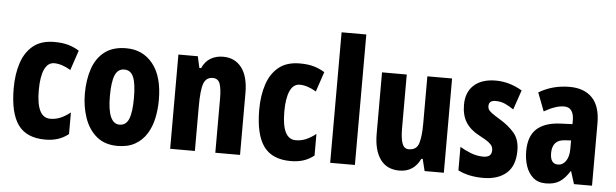

<svg xmlns="http://www.w3.org/2000/svg" viewBox="-49 -932 3576 1114"><g transform="rotate(5 1739.5 -375.0)"><path d="M241 10Q132 10 82.5 -58.5Q33 -127 33 -272Q33 -354 54.5 -419Q76 -484 122.5 -521.5Q169 -559 245 -559Q293 -559 327 -549Q361 -539 390 -521L351 -405Q299 -436 255 -436Q218 -436 198.5 -394Q179 -352 179 -272Q179 -113 259 -113Q291 -113 319 -125Q347 -137 376 -160V-34Q347 -11 314 -0.5Q281 10 241 10Z M878 -276Q878 -221 867 -169.5Q856 -118 830.5 -77.5Q805 -37 763.5 -13.5Q722 10 662 10Q587 10 539.5 -30Q492 -70 469.5 -135.5Q447 -201 447 -276Q447 -357 469 -421.5Q491 -486 539 -522.5Q587 -559 664 -559Q761 -559 819.5 -486Q878 -413 878 -276ZM593 -274Q593 -114 663 -114Q701 -114 717 -153.5Q733 -193 733 -276Q733 -358 717 -396.5Q701 -435 663 -435Q626 -435 609.5 -396.5Q593 -358 593 -274Z M1228 -559Q1297 -559 1336 -508Q1375 -457 1375 -361V0H1231V-317Q1231 -373 1220.5 -402Q1210 -431 1179 -431Q1140 -431 1126 -393Q1112 -355 1112 -259V0H968V-549H1081L1096 -482H1106Q1124 -522 1155.5 -540.5Q1187 -559 1228 -559Z M1671 10Q1562 10 1512.5 -58.5Q1463 -127 1463 -272Q1463 -354 1484.5 -419Q1506 -484 1552.5 -521.5Q1599 -559 1675 -559Q1723 -559 1757 -549Q1791 -539 1820 -521L1781 -405Q1729 -436 1685 -436Q1648 -436 1628.5 -394Q1609 -352 1609 -272Q1609 -113 1689 -113Q1721 -113 1749 -125Q1777 -137 1806 -160V-34Q1777 -11 1744 -0.5Q1711 10 1671 10Z M2044 0H1900V-760H2044Z M2562 -549V0H2450L2433 -69H2425Q2387 10 2303 10Q2230 10 2192 -43Q2154 -96 2154 -192V-549H2298V-236Q2298 -177 2309 -147.5Q2320 -118 2347 -118Q2393 -118 2405.5 -159Q2418 -200 2418 -273V-549Z M2976 -165Q2976 -76 2926.5 -33Q2877 10 2791 10Q2752 10 2716 3Q2680 -4 2645 -21V-158Q2673 -141 2708.5 -127Q2744 -113 2782 -113Q2830 -113 2830 -154Q2830 -165 2826 -175Q2822 -185 2805.5 -198.5Q2789 -212 2750 -232Q2696 -260 2670 -301Q2644 -342 2644 -403Q2644 -477 2689.5 -518Q2735 -559 2817 -559Q2895 -559 2970 -515L2931 -401Q2906 -418 2881 -429.5Q2856 -441 2825 -441Q2786 -441 2786 -408Q2786 -397 2790.5 -388.5Q2795 -380 2811 -368Q2827 -356 2862 -335Q2910 -306 2943 -268Q2976 -230 2976 -165Z M3246 -560Q3331 -560 3378 -511.5Q3425 -463 3425 -363V0H3320L3297 -73H3294Q3268 -31 3237 -10.5Q3206 10 3156 10Q3110 10 3081.5 -15.5Q3053 -41 3040 -81Q3027 -121 3027 -166Q3027 -254 3073.5 -296.5Q3120 -339 3210 -343L3281 -346V-368Q3281 -404 3267 -424Q3253 -444 3224 -444Q3176 -444 3108 -405L3067 -512Q3147 -560 3246 -560ZM3247 -249Q3172 -246 3172 -168Q3172 -105 3217 -105Q3245 -105 3263 -131Q3281 -157 3281 -201V-251Z"/></g></svg>

Font: Noto Sans Tamil ExtraCondensed ExtraBold
Style: Regular
Weight: 800
Width: 2
Designer: Jelle Bosma - Monotype Design Team
Foundry: Monotype Imaging Inc.
Version: Version 2.004; ttfautohint (v1.8.4.7-5d5b)